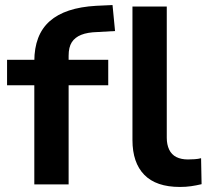

<svg xmlns="http://www.w3.org/2000/svg" viewBox="-20 -731 829 761"><path d="M116 0V-393H8V-494H150L116 -460V-488Q116 -593 177 -647Q238 -701 361 -708L426 -711L436 -608L366 -604Q327 -603 302 -593Q277 -583 264.5 -563.5Q252 -544 252 -510V-475L228 -494H409V-393H252V0ZM693 10Q599 10 552 -38Q505 -86 505 -176V-705H641V-185Q641 -158 650.5 -138Q660 -118 679 -108.5Q698 -99 725 -99Q738 -99 752 -100Q766 -101 777 -104L779 -1Q758 4 737.5 7Q717 10 693 10Z"/></svg>

Font: Nunito Sans 10pt SemiExpanded
Style: Bold
Weight: 700
Width: 6
Designer: Vernon Adams
Foundry: Vernon Adams
Version: Version 3.101;gftools[0.9.27]